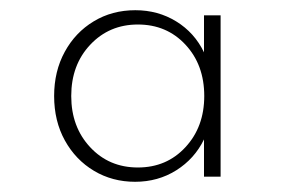

<svg xmlns="http://www.w3.org/2000/svg" viewBox="-20 -860 566 376"><path d="M244.5 -504Q289.5 -504 325.2 -526.5Q361 -549 379.5 -587V-514H412V-830H379.5V-757.5Q361 -796 325.2 -818Q289.5 -840 245 -840Q199.5 -840 163.5 -818.2Q127.5 -796.5 106.8 -758.5Q86 -720.5 86 -672Q86 -623 107 -585Q128 -547 164 -525.5Q200 -504 244.5 -504ZM250 -532Q193.5 -532 156.5 -571.8Q119.5 -611.5 119.5 -672Q119.5 -733 156.8 -772.5Q194 -812 250 -812Q306.5 -812 343.2 -772.5Q380 -733 380 -672Q380 -611.5 343.2 -571.8Q306.5 -532 250 -532Z"/></svg>

Font: Spartan Light
Style: Regular
Weight: 300
Designer: Matt Bailey, Mirko Velimirovic
Foundry: Matt Bailey
Version: Version 1.003; ttfautohint (v1.8.3)